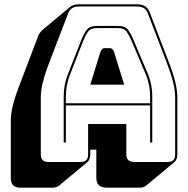

<svg xmlns="http://www.w3.org/2000/svg" viewBox="-20 -750 870 889"><path d="M285 -303V-272H675V-303Q675 -330 670.5 -353Q666 -376 659 -396L590 -559Q579 -585 567 -602.5Q555 -620 527 -620H429Q399 -620 387 -602.5Q375 -585 365 -560L301 -396Q294 -376 289.5 -353Q285 -330 285 -303ZM445 -510Q449 -519 453.5 -523Q458 -527 464 -527H489Q495 -527 499.5 -523Q504 -519 508 -510L555 -358H398ZM675 -90V-262H285V-90H275V-303Q275 -331 279.5 -354.5Q284 -378 292 -400L356 -564Q367 -592 381 -611Q395 -630 429 -630H527Q560 -630 573.5 -611Q587 -592 599 -563L668 -400Q676 -378 680.5 -354.5Q685 -331 685 -303V-90ZM388 -36V-176H565V-36Q565 -17 574.5 -8.5Q584 0 604 0H755Q774 0 782.5 -8.5Q791 -17 791 -36V-300Q791 -330 781.5 -369Q772 -408 752 -460L665 -687Q659 -704 646.5 -712Q634 -720 615 -720H346Q326 -720 313.5 -712Q301 -704 295 -687L208 -460Q188 -408 178.5 -369Q169 -330 169 -300V-36Q169 -17 177.5 -8.5Q186 0 205 0H352Q371 0 379.5 -8.5Q388 -17 388 -36ZM254 109Q250 113 241.5 116Q233 119 223 119H76Q52 119 41 108Q30 97 30 73V-191Q30 -222 39.5 -261.5Q49 -301 70 -355L156 -581Q159 -590 163.5 -596.5Q168 -603 173 -608L174 -609L302 -716Q310 -723 321 -726.5Q332 -730 346 -730H615Q638 -730 652.5 -720.5Q667 -711 674 -691L761 -464Q782 -410 791.5 -370.5Q801 -331 801 -300V-36Q801 -23 797.5 -14Q794 -5 787 1L657 109Q653 113 644.5 116Q636 119 626 119H475Q450 119 438 107.5Q426 96 426 73V-57H398V-36Q398 -23 394.5 -14Q391 -5 384 1Z"/></svg>

Font: Bungee Shade
Style: Regular
Weight: 400
Designer: David Jonathan Ross
Foundry: David Jonathan Ross
Version: Version 1.000;PS 1.0;hotconv 1.0.72;makeotf.lib2.5.5900